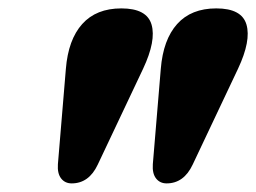

<svg xmlns="http://www.w3.org/2000/svg" viewBox="-20 -816 595 446"><path d="M146.5 -390Q131 -390 122 -401.5Q113 -413 114.5 -434.5L133 -656Q138.5 -724 171 -760.2Q203.5 -796.5 262 -796.5Q321 -796.5 332 -759Q343 -721.5 312.5 -656.5L207 -433.5Q186.5 -390 146.5 -390ZM367 -390Q351.5 -390 342.5 -401.5Q333.5 -413 335 -434.5L353.5 -656Q359 -724 391.5 -760.2Q424 -796.5 482.5 -796.5Q541.5 -796.5 552.5 -759Q563.5 -721.5 533 -656.5L427.5 -433.5Q407 -390 367 -390Z"/></svg>

Font: Fraunces 144pt S100 Black
Style: Italic
Weight: 900
Italic angle: -16°
Version: Version 1.000; ttfautohint (v1.8.3)